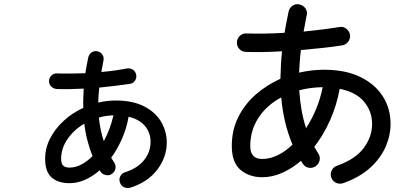

<svg xmlns="http://www.w3.org/2000/svg" viewBox="-20 -839 2040 936"><path d="M615 76Q599 80 584.5 73.5Q570 67 565 51Q559 36 566 21Q573 6 589 1Q651 -19 682.5 -58.5Q714 -98 714 -147Q714 -192 687 -224.5Q660 -257 607 -270Q597 -213 574.5 -162Q552 -111 522 -70Q526 -64 529.5 -58Q533 -52 537 -46Q546 -32 542.5 -16Q539 0 525 9Q512 18 495.5 14.5Q479 11 470 -2Q469 -4 468 -6Q467 -8 466 -9Q432 21 394.5 37.5Q357 54 319 54Q264 54 232 26.5Q200 -1 200 -65Q200 -117 224.5 -164.5Q249 -212 291 -250.5Q333 -289 386 -313Q385 -336 386 -359.5Q387 -383 388 -407Q352 -405 318.5 -404.5Q285 -404 257 -405Q241 -406 229.5 -417.5Q218 -429 219 -445Q220 -462 232.5 -472.5Q245 -483 261 -481Q291 -480 325.5 -480.5Q360 -481 396 -482Q399 -501 402.5 -520Q406 -539 410 -558Q414 -575 426.5 -583.5Q439 -592 455 -589Q472 -585 480 -571.5Q488 -558 484 -542Q482 -528 479 -514.5Q476 -501 474 -488Q541 -494 598 -505Q614 -508 627.5 -499.5Q641 -491 644 -474Q647 -458 637.5 -445Q628 -432 612 -430Q579 -425 541 -420.5Q503 -416 464 -412Q462 -393 460.5 -374.5Q459 -356 459 -339Q480 -344 501.5 -346.5Q523 -349 544 -349Q628 -349 683.5 -320Q739 -291 766 -244.5Q793 -198 793 -145Q793 -72 746 -11Q699 50 615 76ZM319 -22Q348 -22 376.5 -37Q405 -52 431 -78Q417 -113 406.5 -153Q396 -193 391 -236Q341 -207 309.5 -161.5Q278 -116 278 -65Q278 -41 288 -31.5Q298 -22 319 -22ZM486 -151Q518 -209 533 -277Q514 -276 496.5 -273.5Q479 -271 462 -266Q468 -205 486 -151Z M1653 54Q1635 60 1618 52Q1601 44 1595 26Q1589 9 1597 -8Q1605 -25 1623 -31Q1713 -63 1753.5 -118Q1794 -173 1794 -234Q1794 -296 1755 -343Q1716 -390 1636 -406Q1621 -324 1588.5 -251.5Q1556 -179 1512 -123Q1517 -115 1522 -106.5Q1527 -98 1532 -90Q1542 -75 1538 -57Q1534 -39 1518 -28Q1502 -18 1484 -21.5Q1466 -25 1456 -41Q1454 -45 1451.5 -48Q1449 -51 1447 -55Q1404 -18 1356 3.5Q1308 25 1258 25Q1196 25 1153 -10.5Q1110 -46 1110 -128Q1110 -204 1141 -267Q1172 -330 1226 -377.5Q1280 -425 1347 -455Q1348 -487 1349.5 -520.5Q1351 -554 1355 -589Q1254 -583 1178 -586Q1159 -587 1146.5 -600.5Q1134 -614 1135 -633Q1136 -652 1149.5 -664.5Q1163 -677 1182 -676Q1263 -673 1367 -679Q1372 -705 1376.5 -730.5Q1381 -756 1387 -783Q1391 -801 1406.5 -811.5Q1422 -822 1441 -817Q1459 -813 1469.5 -797.5Q1480 -782 1475 -764Q1471 -744 1467.5 -724.5Q1464 -705 1460 -685Q1508 -690 1552 -695.5Q1596 -701 1633 -707Q1652 -711 1667 -700Q1682 -689 1686 -671Q1689 -652 1678.5 -637Q1668 -622 1649 -618Q1606 -611 1554 -605.5Q1502 -600 1447 -595Q1443 -567 1441.5 -539Q1440 -511 1438 -485Q1500 -499 1560 -499Q1663 -499 1735 -464.5Q1807 -430 1845.5 -370.5Q1884 -311 1884 -235Q1884 -179 1860 -123.5Q1836 -68 1785 -21.5Q1734 25 1653 54ZM1258 -64Q1296 -64 1334 -82.5Q1372 -101 1406 -134Q1362 -238 1351 -364Q1281 -327 1240.5 -265.5Q1200 -204 1200 -127Q1200 -64 1258 -64ZM1472 -214Q1500 -257 1521 -307.5Q1542 -358 1553 -414Q1492 -413 1439 -399Q1445 -298 1472 -214Z"/></svg>

Font: Zen Maru Gothic Medium
Style: Regular
Weight: 500
Designer: Yoshimichi Ohira
Foundry: Positype
Version: Version 1.001